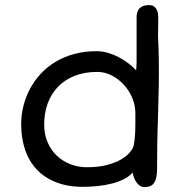

<svg xmlns="http://www.w3.org/2000/svg" viewBox="-20 -741 746 770"><path d="M64.9 -242.7Q64.9 -279.8 74 -316.2Q83 -352.5 100.6 -385.3Q118.2 -418 144 -445.8Q169.9 -473.6 204.1 -493.9Q238.3 -514.2 280 -525.1Q321.8 -536.1 371.1 -535.6Q393.6 -535.2 416.3 -528.1Q439 -521 459.2 -510Q479.5 -499 496.8 -485.6Q514.2 -472.2 525.9 -459Q526.4 -461.4 526.6 -466.1Q526.9 -470.7 527.1 -475.3Q527.3 -480 527.6 -484.1Q527.8 -488.3 527.8 -489.7V-671.4Q527.8 -720.7 578.1 -720.7Q588.9 -720.7 595.9 -716.3Q603 -711.9 607.2 -704.8Q611.3 -697.8 613 -688.7Q614.7 -679.7 614.7 -670.4Q614.7 -666.5 614.5 -656.7Q614.3 -647 614.3 -636Q614.3 -625 614 -614.7Q613.8 -604.5 613.8 -598.6Q614.7 -576.7 616 -539.3Q617.2 -502 617.2 -447.8Q617.2 -403.3 615.7 -355.5Q614.3 -307.6 613.3 -258.8Q611.3 -208.5 610.6 -159.2Q609.9 -109.9 609.9 -63Q609.9 -25.9 598.6 -8.3Q587.4 9.3 559.1 9.3Q549.8 9.3 542 4.4Q534.2 -0.5 528.3 -8.5Q522.5 -16.6 518.1 -27.1Q513.7 -37.6 511.7 -49.3Q499 -33.7 477.3 -22.7Q455.6 -11.7 429 -4.9Q402.3 2 372.6 5.1Q342.8 8.3 313.5 8.3Q251 8.3 204.3 -10.3Q157.7 -28.8 126.7 -62Q95.7 -95.2 80.3 -141.4Q64.9 -187.5 64.9 -242.7ZM157.2 -241.7Q157.2 -202.1 170.9 -170.4Q184.6 -138.7 208 -116.5Q231.4 -94.2 262.5 -82.3Q293.5 -70.3 328.1 -70.3Q375.5 -70.3 409.9 -79.6Q444.3 -88.9 466.8 -102.3Q489.3 -115.7 501.2 -130.6Q513.2 -145.5 516.1 -156.7Q519 -172.4 520.5 -187.3Q522 -202.1 522.5 -217.5Q522.9 -232.9 522.9 -249.8Q522.9 -266.6 522.9 -286.6Q522.9 -319.3 510 -349.4Q497.1 -379.4 475.6 -402.3Q454.1 -425.3 426.8 -439Q399.4 -452.6 370.1 -452.6Q318.8 -452.6 279.1 -436.8Q239.3 -420.9 212.2 -392.6Q185.1 -364.3 171.1 -325.7Q157.2 -287.1 157.2 -241.7Z"/></svg>

Font: Short Stack
Style: Regular
Weight: 400
Designer: James Grieshaber
Foundry: James Grieshaber
Version: Version 1.002